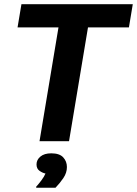

<svg xmlns="http://www.w3.org/2000/svg" viewBox="-20 -670 650 911"><path d="M167.5 0 257.5 -540H63.3L81.7 -650H610L591.7 -540H397.5L307.5 0ZM151.7 220.8V215.8Q163.3 203.3 176.7 185.4Q190 167.5 195.8 153.3Q182.5 150.8 167.9 140.8Q153.3 130.8 153.3 110Q153.3 88.3 171.7 72.9Q190 57.5 223.3 57.5Q262.5 57.5 280 76.7Q297.5 95.8 297.5 122.5Q297.5 150 280.8 174.6Q264.2 199.2 243.3 220.8Z"/></svg>

Font: Familjen Grotesk
Style: Bold Italic
Weight: 700
Italic angle: -9.46201°
Designer: Anders Wikstroem, Jonas Baeckman, Matilda Gysing, Kristian Moeller
Foundry: Familjen STHLM AB
Version: Version 2.002; ttfautohint (v1.8.4.7-5d5b)